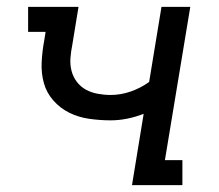

<svg xmlns="http://www.w3.org/2000/svg" viewBox="-20 -540 640 560"><path d="M365 0 399 -208Q376 -199 351.5 -194Q327 -189 303 -189Q271 -189 240 -193.5Q209 -198 182.5 -211Q156 -224 136 -246.5Q116 -269 108 -297.5Q100 -326 101.5 -358Q103 -390 109 -422L113 -447H62V-520H209L191 -410Q187 -390 185.5 -371Q184 -352 188.5 -334Q193 -316 204 -301.5Q215 -287 230.5 -278.5Q246 -270 265 -266.5Q284 -263 303 -263Q332 -263 361 -273Q390 -283 415 -301L451 -520H535L461 -73H512V0Z"/></svg>

Font: Iosevka HT Extended
Style: Italic
Weight: 400
Width: 7
Italic angle: -9°
Monospace: yes
Designer: Belleve Invis
Foundry: Belleve Invis
Version: Version 32.3.0; ttfautohint (v1.8.4)